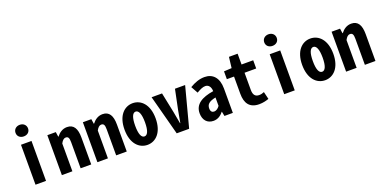

<svg xmlns="http://www.w3.org/2000/svg" viewBox="-16 -1672 5033 2539"><g transform="rotate(-20 2500.0 -402.0)"><path d="M176 0H324V-562H176ZM250 -653C302 -653 338 -686 338 -734C338 -781 302 -816 250 -816C198 -816 162 -781 162 -734C162 -686 198 -653 250 -653Z M547 0H695V-391C715 -429 737 -450 763 -450C799 -450 811 -427 811 -367V0H960V-380C960 -504 920 -574 826 -574C761 -574 714 -538 680 -494H676L666 -562H547Z M1047 0H1195V-391C1215 -429 1237 -450 1263 -450C1299 -450 1311 -427 1311 -367V0H1460V-380C1460 -504 1420 -574 1326 -574C1261 -574 1214 -538 1180 -494H1176L1166 -562H1047Z M1750 12C1867 12 1969 -84 1969 -281C1969 -478 1867 -574 1750 -574C1633 -574 1531 -478 1531 -281C1531 -84 1633 12 1750 12ZM1750 -107C1706 -107 1681 -164 1681 -281C1681 -397 1706 -456 1750 -456C1793 -456 1819 -397 1819 -281C1819 -164 1793 -107 1750 -107Z M2163 0H2338L2486 -562H2343L2285 -281C2275 -224 2265 -168 2254 -111H2250C2240 -168 2229 -224 2219 -281L2161 -562H2014Z M2679 12C2734 12 2781 -14 2819 -64H2822L2835 0H2953V-343C2953 -496 2876 -574 2761 -574C2689 -574 2622 -549 2553 -508L2607 -411C2661 -442 2694 -458 2732 -458C2776 -458 2806 -419 2807 -359C2638 -333 2538 -269 2538 -145C2538 -49 2591 12 2679 12ZM2729 -101C2701 -101 2679 -117 2679 -161C2679 -217 2710 -250 2807 -270V-152C2787 -123 2758 -101 2729 -101Z M3322 12C3377 12 3424 -1 3458 -13L3433 -118C3410 -108 3387 -102 3362 -102C3308 -102 3280 -134 3280 -203V-446H3444V-562H3280V-714H3158L3140 -562L3031 -556V-446H3132V-203C3132 -73 3185 12 3322 12Z M3676 0H3824V-562H3676ZM3750 -653C3802 -653 3838 -686 3838 -734C3838 -781 3802 -816 3750 -816C3698 -816 3662 -781 3662 -734C3662 -686 3698 -653 3750 -653Z M4250 12C4367 12 4469 -84 4469 -281C4469 -478 4367 -574 4250 -574C4133 -574 4031 -478 4031 -281C4031 -84 4133 12 4250 12ZM4250 -107C4206 -107 4181 -164 4181 -281C4181 -397 4206 -456 4250 -456C4293 -456 4319 -397 4319 -281C4319 -164 4293 -107 4250 -107Z M4547 0H4695V-391C4715 -429 4737 -450 4763 -450C4799 -450 4811 -427 4811 -367V0H4960V-380C4960 -504 4920 -574 4826 -574C4761 -574 4714 -538 4680 -494H4676L4666 -562H4547Z"/></g></svg>

Font: Noto Sans Mono CJK SC
Style: Bold
Weight: 700
Designer: Ryoko NISHIZUKA 西塚涼子 (kana, bopomofo & ideographs); Paul D. Hunt (Latin, Greek & Cyrillic); Sandoll Communications 산돌커뮤니
Foundry: Adobe
Version: Version 2.004;hotconv 1.0.118;makeotfexe 2.5.65603